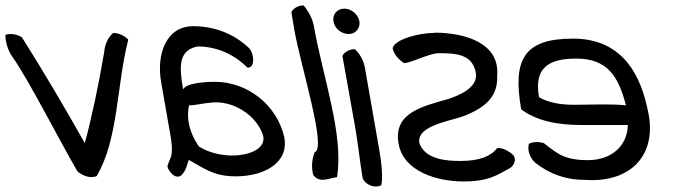

<svg xmlns="http://www.w3.org/2000/svg" viewBox="-86 -642 2502 711"><path d="M389 -495C345 -324 353 -127 272 10C247 21 218 7 201 -7C134 -122 20 -347 -41 -433C-60 -460 -66 -493 -66 -513C-44 -520 -22 -514 -5 -504C73 -381 153 -245 228 -112C253 -204 280 -330 300 -450C302 -478 315 -505 333 -520C355 -520 378 -508 389 -495Z M967 -133C984 -37 890 11 787 11C705 11 671 -18 613 -50C605 -27 604 -13 586 7C559 27 533 -18 534 -27C544 -60 557 -61 547 -130L511 -336C492 -442 530 -545 629 -545C714 -545 784 -513 834 -466C856 -447 860 -387 830 -392C788 -434 724 -470 646 -470C575 -456 577 -397 592 -311C603 -334 669 -339 710 -339C831 -339 940 -253 967 -133ZM889 -137C867 -215 774 -275 688 -261C661 -259 639 -252 614 -252C603 -198 617 -150 650 -100C682 -79 729 -66 775 -66C822 -66 898 -84 889 -137Z M1077 -542C1109 -359 1188 -142 1162 14C1129 18 1099 38 1074 6C1065 -27 1071 -57 1079 -78C1125 -92 1029 -391 1004 -531L993 -597C999 -610 1017 -622 1038 -622C1055 -603 1072 -573 1077 -542Z M1245 -563C1249 -538 1231 -516 1205 -516C1178 -516 1153 -537 1149 -562C1144 -588 1162 -610 1189 -610C1215 -610 1240 -589 1245 -563ZM1311 -130C1321 -75 1335 2 1326 44C1300 57 1266 41 1257 18C1247 -41 1239 -116 1229 -172L1182 -435C1188 -448 1207 -460 1228 -460C1244 -446 1260 -420 1265 -393Z M1815 -67C1825 -55 1822 -35 1805 -21C1751 9 1720 30 1631 30C1534 30 1408 -6 1390 -110C1369 -227 1484 -249 1576 -276C1611 -288 1686 -317 1676 -372C1664 -442 1602 -445 1538 -445C1503 -445 1423 -403 1409 -409C1390 -422 1372 -441 1368 -464C1376 -497 1468 -520 1519 -520L1524 -521C1631 -521 1767 -485 1755 -360C1759 -278 1700 -240 1636 -214C1588 -194 1455 -179 1467 -112C1489 -50 1570 -46 1620 -46C1688 -46 1730 -62 1756 -94C1774 -95 1798 -84 1815 -67Z M2311 -242C2354 -72 2253 37 2078 24C2003 24 1945 -2 1899 -37C1874 -57 1866 -89 1873 -110C1890 -117 1908 -118 1928 -112C1978 -73 2004 -49 2091 -49C2179 -49 2237 -102 2239 -179H2070C1975 -179 1901 -195 1844 -237C1812 -421 1853 -499 2036 -499C2195 -499 2278 -397 2311 -242ZM2232 -252C2204 -360 2163 -425 2048 -425C1944 -425 1891 -390 1910 -282C1943 -263 1986 -254 2039 -254C2102 -254 2171 -258 2232 -252Z"/></svg>

Font: Snowfall
Style: RevObl
Weight: 400
Designer: Jasper
Foundry: Cannot Into Space Fonts
Version: Version 0.9